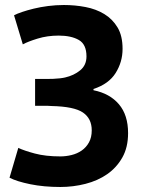

<svg xmlns="http://www.w3.org/2000/svg" viewBox="-20 -732 566 766"><path d="M120 -310V-417H144Q153 -417 166 -417Q179 -417 192.5 -417.5Q206 -418 219 -419.5Q232 -421 240 -423Q275 -431 300 -451.5Q325 -472 325 -507Q325 -555 294.5 -572.5Q264 -590 214 -590Q169 -590 130 -578Q91 -566 71 -555L36 -671Q47 -677 67.5 -684Q88 -691 114.5 -697.5Q141 -704 172 -708Q203 -712 235 -712Q279 -712 321 -704Q363 -696 396 -676Q429 -656 449 -622.5Q469 -589 469 -537Q469 -485 441.5 -441Q414 -397 353 -377V-372Q418 -359 454.5 -316Q491 -273 491 -201Q491 -144 468 -103.5Q445 -63 407.5 -37Q370 -11 321 1.5Q272 14 221 14Q155 14 101 3Q47 -8 18 -23L53 -142Q76 -131 119 -119.5Q162 -108 221 -108Q243 -108 265.5 -113.5Q288 -119 306 -131.5Q324 -144 335 -164Q346 -184 346 -212Q346 -259 311 -283Q276 -307 186 -309Q174 -310 168 -310Q162 -310 147 -310Z"/></svg>

Font: PT Sans
Style: Bold
Weight: 700
Version: Version 2.003W OFL; ttfautohint (v1.6)